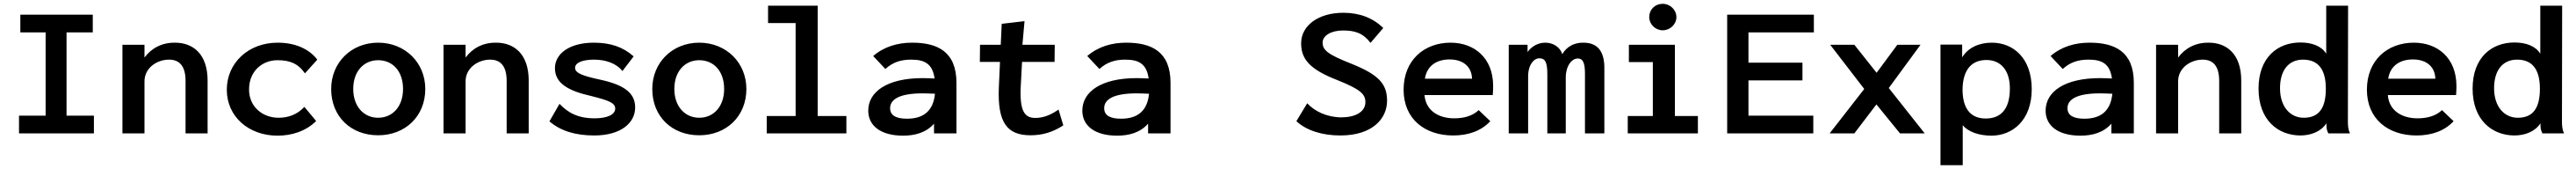

<svg xmlns="http://www.w3.org/2000/svg" viewBox="-20 -700 13552 887"><path d="M80 0H474V-93H330V-530H468V-623H87V-530H220V-93H80Z M624 0H740V-273C740 -344 806 -387 869 -387C926 -387 956 -351 956 -275V0H1072V-277C1072 -418 994 -476 901 -476C829 -477 775 -445 740 -398V-465H624Z M1440 12C1514 12 1589 -11 1643 -65L1581 -139C1542 -97 1494 -82 1445 -82C1362 -82 1290 -139 1290 -230C1290 -329 1362 -384 1439 -384C1503 -384 1547 -368 1584 -315L1649 -387C1606 -443 1534 -476 1440 -476C1287 -476 1173 -370 1173 -229C1173 -88 1288 12 1440 12Z M1969 10C2111 10 2217 -89 2217 -233C2217 -371 2111 -476 1969 -476C1827 -476 1722 -371 1722 -233C1722 -88 1826 10 1969 10ZM1969 -82C1893 -82 1838 -142 1838 -233C1838 -326 1894 -384 1969 -384C2046 -384 2100 -326 2100 -233C2100 -142 2046 -82 1969 -82Z M2313 0H2429V-273C2429 -344 2495 -387 2558 -387C2615 -387 2645 -351 2645 -275V0H2761V-277C2761 -418 2683 -476 2590 -476C2518 -477 2464 -445 2429 -398V-465H2313Z M3106 11C3246 11 3321 -55 3321 -136C3321 -209 3268 -253 3141 -281C3042 -302 3005 -317 3005 -344C3005 -373 3049 -387 3105 -387C3165 -387 3222 -368 3254 -327L3313 -404C3258 -453 3192 -476 3103 -476C2977 -476 2899 -419 2899 -342C2899 -263 2969 -223 3090 -196C3182 -173 3216 -160 3216 -130C3216 -99 3175 -79 3108 -79C3019 -79 2967 -109 2923 -155L2870 -63C2931 -11 3010 11 3106 11Z M3658 10C3800 10 3906 -89 3906 -233C3906 -371 3800 -476 3658 -476C3516 -476 3411 -371 3411 -233C3411 -88 3515 10 3658 10ZM3658 -82C3582 -82 3527 -142 3527 -233C3527 -326 3583 -384 3658 -384C3735 -384 3789 -326 3789 -233C3789 -142 3735 -82 3658 -82Z M4013 0H4432V-91H4281V-670H4020V-579H4165V-91H4013Z M4730 12C4793 12 4852 -4 4893 -51V0H5011V-265C5011 -430 4910 -476 4778 -476C4701 -476 4630 -455 4573 -406L4637 -338C4678 -375 4721 -387 4773 -387C4843 -387 4885 -366 4896 -288C4872 -289 4849 -290 4833 -290C4647 -290 4547 -219 4547 -119C4547 -40 4613 12 4730 12ZM4662 -132C4662 -178 4710 -210 4833 -210C4850 -210 4875 -209 4898 -208C4889 -117 4837 -77 4751 -77C4699 -77 4662 -91 4662 -132Z M5401 10C5466 10 5521 -8 5573 -42L5548 -125C5513 -101 5474 -81 5426 -81C5371 -81 5343 -114 5349 -243L5356 -375H5527L5528 -465H5358L5369 -589L5249 -575L5244 -465H5135L5134 -375H5240L5234 -242C5226 -55 5278 10 5401 10Z M5856 12C5919 12 5978 -4 6019 -51V0H6137V-265C6137 -430 6036 -476 5904 -476C5827 -476 5756 -455 5699 -406L5763 -338C5804 -375 5847 -387 5899 -387C5969 -387 6011 -366 6022 -288C5998 -289 5975 -290 5959 -290C5773 -290 5673 -219 5673 -119C5673 -40 5739 12 5856 12ZM5788 -132C5788 -178 5836 -210 5959 -210C5976 -210 6001 -209 6024 -208C6015 -117 5963 -77 5877 -77C5825 -77 5788 -91 5788 -132Z M7030 11C7201 11 7276 -79 7276 -171C7276 -259 7233 -307 7092 -364C6962 -415 6937 -437 6937 -477C6937 -512 6980 -540 7044 -540C7107 -540 7149 -527 7189 -475L7256 -553C7202 -606 7131 -633 7046 -633C6915 -633 6824 -566 6824 -473C6824 -388 6871 -335 7016 -279C7136 -231 7162 -206 7162 -164C7162 -112 7108 -84 7035 -84C6958 -85 6895 -116 6856 -158L6799 -64C6853 -14 6937 11 7030 11Z M7624 11C7702 11 7771 -12 7819 -64L7758 -122C7724 -90 7678 -79 7629 -79C7551 -79 7480 -116 7473 -201H7832C7833 -214 7834 -234 7834 -248C7834 -397 7734 -476 7610 -476C7471 -476 7363 -384 7363 -229C7363 -76 7474 11 7624 11ZM7475 -287C7486 -357 7539 -388 7605 -388C7674 -388 7721 -352 7723 -287Z M7916 0H8018V-299C8018 -360 8048 -394 8077 -394C8107 -394 8119 -375 8119 -311V0H8216V-294C8216 -353 8247 -393 8279 -393C8303 -393 8317 -377 8317 -314V0H8419V-339C8420 -418 8393 -476 8309 -476C8259 -477 8220 -454 8198 -416C8184 -456 8147 -476 8108 -476C8073 -476 8038 -459 8015 -427V-465H7916Z M8726 -541C8765 -541 8798 -573 8798 -610C8798 -648 8765 -680 8726 -680C8685 -680 8655 -650 8655 -610C8655 -573 8687 -541 8726 -541ZM8542 0H8911V-91H8790V-465H8548V-374H8674V-91H8542Z M9065 0H9518V-93H9177V-278H9461V-371H9177V-530H9521V-623H9065Z M9604 0H9734L9850 -152L9974 0H10104L9915 -238L10082 -465H9960L9851 -318L9734 -465H9607L9786 -233Z M10187 167H10304V-43C10333 -7 10392 12 10455 12C10564 12 10667 -67 10667 -232C10667 -394 10571 -476 10457 -476C10391 -476 10333 -451 10301 -399V-466H10187ZM10425 -78C10351 -78 10305 -123 10303 -225C10303 -340 10356 -387 10433 -385C10506 -383 10552 -329 10552 -236C10552 -116 10495 -78 10425 -78Z M10923 12C10986 12 11045 -4 11086 -51V0H11204V-265C11204 -430 11103 -476 10971 -476C10894 -476 10823 -455 10766 -406L10830 -338C10871 -375 10914 -387 10966 -387C11036 -387 11078 -366 11089 -288C11065 -289 11042 -290 11026 -290C10840 -290 10740 -219 10740 -119C10740 -40 10806 12 10923 12ZM10855 -132C10855 -178 10903 -210 11026 -210C11043 -210 11068 -209 11091 -208C11082 -117 11030 -77 10944 -77C10892 -77 10855 -91 10855 -132Z M11321 0H11437V-273C11437 -344 11503 -387 11566 -387C11623 -387 11653 -351 11653 -275V0H11769V-277C11769 -418 11691 -476 11598 -476C11526 -477 11472 -445 11437 -398V-465H11321Z M12079 11C12137 11 12189 -10 12217 -53C12217 -31 12217 -21 12227 0H12341C12331 -21 12330 -42 12330 -63L12331 -670H12216V-418C12192 -458 12141 -477 12080 -477C11960 -477 11860 -398 11860 -235C11860 -71 11961 10 12079 11ZM12098 -82C12027 -82 11973 -139 11973 -237C11973 -331 12018 -387 12094 -387C12174 -387 12214 -336 12214 -234C12214 -132 12177 -82 12098 -82Z M12691 11C12769 11 12838 -12 12886 -64L12825 -122C12791 -90 12745 -79 12696 -79C12618 -79 12547 -116 12540 -201H12899C12900 -214 12901 -234 12901 -248C12901 -397 12801 -476 12677 -476C12538 -476 12430 -384 12430 -229C12430 -76 12541 11 12691 11ZM12542 -287C12553 -357 12606 -388 12672 -388C12741 -388 12788 -352 12790 -287Z M13205 11C13263 11 13315 -10 13343 -53C13343 -31 13343 -21 13353 0H13467C13457 -21 13456 -42 13456 -63L13457 -670H13342V-418C13318 -458 13267 -477 13206 -477C13086 -477 12986 -398 12986 -235C12986 -71 13087 10 13205 11ZM13224 -82C13153 -82 13099 -139 13099 -237C13099 -331 13144 -387 13220 -387C13300 -387 13340 -336 13340 -234C13340 -132 13303 -82 13224 -82Z"/></svg>

Font: Inconsolata SemiExpanded
Style: Bold
Weight: 700
Width: 6
Monospace: yes
Designer: Raph Levien, Cyreal, Brenton Simpson
Foundry: Raph Levien, Cyreal, Google
Version: Version 3.100